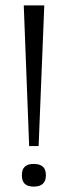

<svg xmlns="http://www.w3.org/2000/svg" viewBox="-20 -680 250 711"><path d="M88 -139 68 -660H144L123 -139ZM105 11Q83 11 72 1Q61 -9 61 -31Q61 -53 72 -63Q83 -73 105 -73Q127 -73 138.5 -63Q150 -53 150 -31Q150 11 105 11Z"/></svg>

Font: Bricolage Grotesque SemiCondensed ExtraLight
Style: Regular
Weight: 250
Width: 4
Designer: Mathieu Triay
Foundry: Atelier Triay
Version: Version 1.000;gftools[0.9.30]